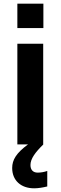

<svg xmlns="http://www.w3.org/2000/svg" viewBox="-20 -782 329 1040"><path d="M215 -762H74V-630H215ZM184 153C161 153 145 140 145 112C145 78 171 43 215 0H214V-545H74V0H132C68 47 46 84 46 128C46 195 93 238 165 238C187 238 211 234 236 228V144C219 150 201 153 184 153Z"/></svg>

Font: Kathrein 75 Bold
Style: Regular
Weight: 700
Designer: Lazydogs Typefoundry, based on Open Sans by Ascender Corporation
Foundry: Lazydogs Typefoundry
Version: Version 1.003;PS 001.003;hotconv 1.0.88;makeotf.lib2.5.64775